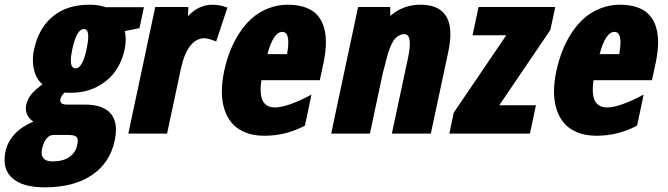

<svg xmlns="http://www.w3.org/2000/svg" viewBox="-69 -574 2869 825"><path d="M113.3 -211.4Q72.3 -247.6 72.3 -318.4Q72.3 -341.8 78.1 -363.8Q97.7 -454.6 158.9 -504.2Q220.2 -553.7 314 -553.7Q357.9 -553.7 384.8 -543H549.3L530.3 -453.1L467.3 -440.4Q471.2 -423.3 471.2 -404.1Q471.2 -384.8 466.8 -362.8Q447.8 -273.9 384.8 -224.6Q321.8 -175.3 235.4 -175.3Q215.3 -175.3 208.5 -176.3Q193.8 -163.1 190.9 -149.4Q188 -135.7 195.6 -130.1Q203.1 -124.5 221.7 -124.5H297.4Q374.5 -124.5 407.2 -85.4Q429.2 -59.1 429.2 -16.1Q429.2 4.9 423.8 30.3Q403.3 126.5 325.4 178.7Q247.6 231 123.5 231Q26.4 231 -17.1 190.4Q-49.3 161.1 -49.3 113.3Q-49.3 47.9 -4.9 1Q26.4 -31.7 74.2 -51.3Q42 -74.2 42 -108.4Q42 -116.2 43.9 -125Q49.8 -150.9 67.6 -171.1Q85.4 -191.4 113.3 -211.4ZM291.5 -449.2Q260.3 -449.2 241.7 -362.8Q235.4 -333.5 235.4 -314.5Q235.4 -280.3 255.9 -280.3Q285.6 -280.3 303.2 -363.8Q310.1 -396.5 310.1 -416.5Q310.1 -449.2 291.5 -449.2ZM220.7 5.9H159.7Q143.6 5.9 130.6 22Q117.7 38.1 111.8 65.9Q109.9 74.2 109.9 85.2Q109.9 96.2 117.7 105.5Q128.9 119.6 155.3 119.6Q201.2 119.6 228.3 101.3Q255.4 83 262.7 49.3Q265.1 39.1 265.1 28.8Q265.1 18.6 257.1 12.2Q249 5.9 220.7 5.9Z M844.2 -553.7Q874.5 -553.7 908.2 -541.5L859.9 -396Q823.7 -409.7 810.1 -409.7Q773.9 -409.7 748 -376.5Q722.2 -343.3 708.5 -279.3L648.9 0H482.4L598.1 -543.9H740.2L738.8 -504.4Q784.2 -553.7 844.2 -553.7Z M1066.9 9.3Q1019 9.3 982.9 -5.9Q946.8 -21 925.8 -46.9Q884.3 -98.6 884.3 -180.7Q884.3 -221.7 894 -267.6Q903.8 -313.5 919.4 -353.8Q935.1 -394 959 -431.2Q982.9 -468.3 1012.9 -495.1Q1043 -522 1083.3 -537.8Q1123.5 -553.7 1166.3 -553.7Q1209 -553.7 1238.5 -543.7Q1268.1 -533.7 1285.4 -518.1Q1302.7 -502.4 1314 -480Q1331.5 -443.4 1331.5 -394Q1331.5 -356 1321.8 -306.6L1305.2 -229.5H1054.2Q1050.8 -206.5 1050.8 -188.5Q1050.8 -112.3 1112.3 -112.3Q1165.5 -112.3 1269.5 -167.5L1241.2 -34.2Q1159.7 9.3 1066.9 9.3ZM1169.9 -391.1Q1169.9 -437 1144 -437Q1106 -437 1080.1 -341.3H1164.6Q1169.9 -371.1 1169.9 -391.1Z M1607.9 -543.9V-505.4Q1662.6 -553.7 1737.3 -553.7Q1866.2 -553.7 1866.2 -426.8Q1866.2 -394 1857.4 -352.1L1782.2 0H1614.7L1683.6 -322.3Q1691.9 -361.3 1691.9 -386.2Q1691.9 -427.2 1668.5 -427.2Q1653.8 -427.2 1641.6 -418.9Q1629.4 -410.6 1621.8 -399.2Q1614.3 -387.7 1606.7 -368.4Q1599.1 -349.1 1595.2 -334L1585.4 -295.9Q1579.6 -273.4 1576.2 -261.7L1520.5 0H1354L1469.7 -543.9Z M2295.9 -445.3 2076.2 -121.6H2233.9L2208 0H1861.8L1880.9 -90.3L2106.4 -422.4H1961.4L1987.3 -543.9H2316.9Z M2494.1 9.3Q2446.3 9.3 2410.2 -5.9Q2374 -21 2353 -46.9Q2311.5 -98.6 2311.5 -180.7Q2311.5 -221.7 2321.3 -267.6Q2331.1 -313.5 2346.7 -353.8Q2362.3 -394 2386.2 -431.2Q2410.2 -468.3 2440.2 -495.1Q2470.2 -522 2510.5 -537.8Q2550.8 -553.7 2593.5 -553.7Q2636.2 -553.7 2665.8 -543.7Q2695.3 -533.7 2712.6 -518.1Q2730 -502.4 2741.2 -480Q2758.8 -443.4 2758.8 -394Q2758.8 -356 2749 -306.6L2732.4 -229.5H2481.4Q2478 -206.5 2478 -188.5Q2478 -112.3 2539.6 -112.3Q2592.8 -112.3 2696.8 -167.5L2668.5 -34.2Q2586.9 9.3 2494.1 9.3ZM2597.2 -391.1Q2597.2 -437 2571.3 -437Q2533.2 -437 2507.3 -341.3H2591.8Q2597.2 -371.1 2597.2 -391.1Z"/></svg>

Font: Open Sans Hebrew Condensed Extra Bold
Style: Italic
Weight: 800
Width: 3
Italic angle: -12°
Foundry: Ascender Corporation, Yanek Iontef
Version: Version 2.001;PS 002.001;hotconv 1.0.70;makeotf.lib2.5.58329